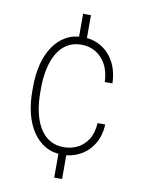

<svg xmlns="http://www.w3.org/2000/svg" viewBox="-86 -703 651 881"><g transform="rotate(10 239.5 -262.5)"><path d="M265.6 -643.6V-518.6H229V-643.6ZM265.6 -4.9V119.6H229V-4.9ZM248 -25.4Q280.8 -25.4 310.3 -39.8Q339.8 -54.2 359.4 -84.5Q378.9 -114.7 381.3 -161.1H417Q415 -108.9 391.6 -70.3Q368.2 -31.7 330.3 -11Q292.5 9.8 248 9.8Q202.6 9.8 168 -10Q133.3 -29.8 109.4 -65.2Q85.4 -100.6 73.2 -148.7Q61 -196.8 61 -253.9V-274.4Q61 -331.5 73.2 -379.6Q85.4 -427.7 109.4 -463.1Q133.3 -498.5 167.7 -518.3Q202.1 -538.1 247.6 -538.1Q293 -538.1 330.8 -516.4Q368.7 -494.6 391.8 -453.1Q415 -411.6 417 -352.5H381.3Q379.4 -401.9 360.6 -435.3Q341.8 -468.8 312.3 -485.8Q282.7 -502.9 247.6 -502.9Q208 -502.9 179.7 -485.1Q151.4 -467.3 133.3 -435.3Q115.2 -403.3 106.7 -362.3Q98.1 -321.3 98.1 -274.4V-253.9Q98.1 -207 106.7 -165.8Q115.2 -124.5 133.3 -92.8Q151.4 -61 179.9 -43.2Q208.5 -25.4 248 -25.4Z"/></g></svg>

Font: Roboto Condensed ExtraLight
Style: Regular
Weight: 250
Designer: Christian Robertson
Foundry: Google
Version: Version 3.008; 2023